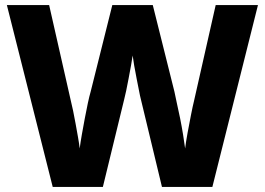

<svg xmlns="http://www.w3.org/2000/svg" viewBox="-20 -734 1040 754"><path d="M993 -714 814 0H616L533 -345Q530 -356 526 -377.5Q522 -399 516.5 -425.5Q511 -452 507 -476.5Q503 -501 501 -516Q499 -501 494.5 -476.5Q490 -452 485 -425.5Q480 -399 475.5 -377.5Q471 -356 468 -345L384 0H187L7 -714H173L258 -339Q262 -324 267 -299.5Q272 -275 277 -247.5Q282 -220 286.5 -194.5Q291 -169 293 -151Q296 -175 301.5 -206Q307 -237 313 -269Q319 -301 325 -329Q331 -357 336 -374L421 -714H580L665 -374Q668 -357 674.5 -329Q681 -301 687.5 -268.5Q694 -236 699 -205Q704 -174 707 -151Q710 -176 716.5 -211.5Q723 -247 730 -282.5Q737 -318 742 -338L827 -714Z"/></svg>

Font: Noto Sans Thai ExtraBold
Style: Regular
Weight: 800
Version: Version 2.001